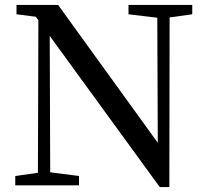

<svg xmlns="http://www.w3.org/2000/svg" viewBox="-20 -753 844 780"><path d="M761 -733H502V-695L619 -681L621 -173L216 -733H47V-695L125 -685L136 -671L134 -51L42 -38V0H301V-38L184 -53L182 -607L629 7H668L669 -682L761 -695Z"/></svg>

Font: Noto Serif CJK JP Medium
Style: Regular
Weight: 500
Designer: Ryoko NISHIZUKA 西塚涼子 (kana & ideographs); Frank Grießhammer (Latin, Greek & Cyrillic); Wenlong ZHANG 张文龙 (bopomofo); San
Foundry: Adobe Systems Incorporated
Version: Version 1.000;PS 1;hotconv 16.6.53;makeotf.lib2.5.65590